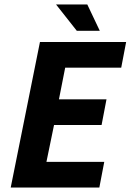

<svg xmlns="http://www.w3.org/2000/svg" viewBox="-20 -840 585 860"><path d="M159 -652H545L523 -537H272L244 -395H457L435 -280H222L188 -115H447L425 0H28ZM231 -820H371L427 -702H324Z"/></svg>

Font: mr_Source Sans Pro
Style: Bold Italic
Weight: 700
Italic angle: -11°
Designer: Paul D. Hunt
Foundry: Adobe Systems Incorporated
Version: Version 1.036;July 10, 2024;FontCreator 11.5.0.2430 64-bit